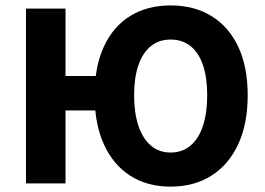

<svg xmlns="http://www.w3.org/2000/svg" viewBox="-20 -684 990 716"><path d="M76.9 0V-651.8H224.3V-400.6H417.6V-272.1H224.3V0ZM616.4 12Q529 12 465.4 -28.9Q401.8 -69.7 367.3 -146Q332.7 -222.2 332.7 -328.7Q332.7 -435.2 367.3 -510Q401.8 -584.9 465.4 -624.3Q529 -663.8 616.4 -663.8Q703.7 -663.8 768.3 -624.3Q832.9 -584.9 868.3 -510Q903.7 -435.2 903.7 -328.7Q903.7 -222.2 868.3 -146Q832.9 -69.7 768.3 -28.9Q703.7 12 616.4 12ZM616.4 -115.2Q660.3 -115.2 690.9 -141.5Q721.6 -167.7 737.1 -215.5Q752.7 -263.4 752.7 -328.7Q752.7 -394 737.1 -440.5Q721.6 -486.9 690.9 -511.7Q660.3 -536.5 616.4 -536.5Q572.5 -536.5 542.2 -511.7Q512 -486.9 496 -440.5Q480.1 -394 480.1 -328.7Q480.1 -263.4 496 -215.5Q512 -167.7 542.2 -141.5Q572.5 -115.2 616.4 -115.2Z"/></svg>

Font: SourceSans3VF
Style: Regular
Weight: 200
Designer: Paul D. Hunt
Foundry: Adobe
Version: Version 3.052;hotconv 1.1.0;makeotfexe 2.6.0